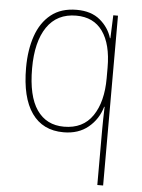

<svg xmlns="http://www.w3.org/2000/svg" viewBox="-54 -581 632 856"><g transform="rotate(5 262.0 -153.0)"><path d="M414 -13Q414 -32 414.5 -63Q415 -94 416 -118H414Q398 -62 354 -25.5Q310 11 243 11Q150 11 101 -58.5Q52 -128 52 -261Q52 -341 73.5 -403.5Q95 -466 140 -502Q185 -538 255 -538Q320 -538 359.5 -505Q399 -472 413 -425H415L419 -528H440V232H414ZM243 -14Q328 -14 371 -77Q414 -140 414 -246V-293Q414 -398 373.5 -455Q333 -512 255 -512Q169 -512 124 -446Q79 -380 79 -261Q79 -137 121.5 -75.5Q164 -14 243 -14Z"/></g></svg>

Font: Noto Sans Lao UI SemCond Thin
Style: Regular
Weight: 100
Width: 4
Designer: Monotype Design Team
Foundry: Monotype Imaging Inc.
Version: Version 2.000; ttfautohint (v1.8.4.7-5d5b)